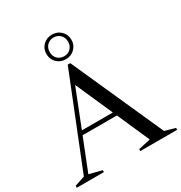

<svg xmlns="http://www.w3.org/2000/svg" viewBox="-223 -1099 1182 1252"><g transform="rotate(-30 368.0 -473.0)"><path d="M668.5 -36 746.5 -14.5V0H469V-14.5L560 -35L453 -277.5H194.5L100 -38.5L195 -14.5V0H-9.5V-14.5L67 -40L172 -302.5V-307.5H174L341 -725H360ZM206.5 -307.5H439.5L316.5 -586ZM349 -946Q389 -946 416 -919.8Q443 -893.5 443 -853.5Q443 -814 416 -787.5Q389 -761 349 -761Q309 -761 282 -787.5Q255 -814 255 -853.5Q255 -893.5 282 -919.8Q309 -946 349 -946ZM349 -783.5Q379 -783.5 398.5 -803.2Q418 -823 418 -853.5Q418 -884.5 398.5 -904.5Q379 -924.5 349 -924.5Q319 -924.5 299.5 -904.5Q280 -884.5 280 -853.5Q280 -823 299.5 -803.2Q319 -783.5 349 -783.5Z"/></g></svg>

Font: Newsreader Display
Style: Regular
Weight: 400
Designer: Hugues Gentile
Foundry: Production Type
Version: Version 1.001